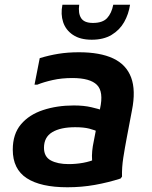

<svg xmlns="http://www.w3.org/2000/svg" viewBox="-20 -780 644 812"><path d="M265 12Q152 12 93 -26.5Q34 -65 34 -147Q34 -213 68.5 -254Q103 -295 162 -314.5Q221 -334 292 -334Q335 -334 366.5 -326.5Q398 -319 412 -314L402 -220Q381 -230 357.5 -236Q334 -242 298 -242Q236 -242 201 -221Q166 -200 166 -155Q166 -117 195 -101.5Q224 -86 270 -86Q302 -86 332 -91.5Q362 -97 386 -108L377 -69Q371 -84 369.5 -102.5Q368 -121 370 -141.5Q372 -162 376 -180L403 -320Q419 -392 390 -421Q361 -450 286 -450Q241 -450 203 -441.5Q165 -433 138 -422H126L148 -534Q187 -546 227 -552.5Q267 -559 314 -559Q403 -559 458.5 -533Q514 -507 534.5 -452.5Q555 -398 538 -313L516 -197Q508 -155 501.5 -113.5Q495 -72 496 -33L490 -25Q437 -8 381 2Q325 12 265 12ZM368 -612Q319 -612 288.5 -632.5Q258 -653 247 -686.5Q236 -720 244 -760H315Q310 -724 323 -703.5Q336 -683 373 -683Q414 -683 433 -703.5Q452 -724 459 -760H530Q524 -720 505 -686.5Q486 -653 452 -632.5Q418 -612 368 -612Z"/></svg>

Font: Kufam SemiBold
Style: Italic
Weight: 600
Italic angle: -11°
Designer: Artur Schmal
Foundry: Original Type
Version: Version 1.301; ttfautohint (v1.8.3)